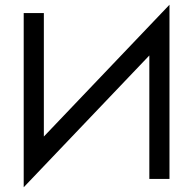

<svg xmlns="http://www.w3.org/2000/svg" viewBox="-20 -755 815 810"><path d="M165 -700H80V35L610 -521V0H695V-735L165 -179Z"/></svg>

Font: Jost
Style: Regular
Weight: 400
Version: Version 3.710